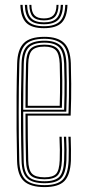

<svg xmlns="http://www.w3.org/2000/svg" viewBox="-20 -756 352 782"><path d="M161.5 6Q104.5 6 77.8 -18Q51 -42 49.5 -101.2Q48 -161.8 47.5 -229.8Q47 -297.8 47.5 -366.4Q48 -435 49.8 -497.5Q51.2 -554 76.5 -580Q101.8 -606 161 -606Q214.2 -606 240.1 -582Q266 -558 268.5 -498.8Q269.5 -472.5 270 -414.9Q270.5 -357.2 267.8 -285.2H92.8Q92.8 -234.5 93.4 -191.2Q94 -148 95 -103.8Q95.8 -64.5 110 -49.1Q124.2 -33.8 161.5 -33.8Q195.5 -33.8 208.5 -47.9Q221.5 -62 223.2 -103.5Q224 -120.8 223.8 -145.9Q223.5 -171 222.2 -199.2H231.2Q232.5 -170 232.8 -145.6Q233 -121.2 232.2 -103Q230.2 -58 214.9 -41.9Q199.5 -25.8 161.5 -25.8Q120 -25.8 103.4 -42.9Q86.8 -60 85.8 -103Q84.8 -141.8 84.2 -193.8Q83.8 -245.8 83.8 -293.2H259Q261.5 -363 261 -417.9Q260.5 -472.8 259.5 -498.8Q257.2 -556.2 232.2 -577.1Q207.2 -598 161 -598Q105.2 -598 82.8 -573.5Q60.2 -549 58.8 -497Q56.2 -403 56.2 -298.2Q56.2 -193.5 58.5 -101.8Q60 -46.2 84.2 -24.1Q108.5 -2 161.5 -2Q213 -2 235 -24Q257 -46 259.5 -101.8Q260.2 -118.5 260.1 -144.8Q260 -171 258.5 -199.2H267.8Q268.8 -173.8 269.1 -147.5Q269.5 -121.2 268.8 -101.2Q266 -42.5 241.9 -18.2Q217.8 6 161.5 6ZM161.5 -9.8Q111.5 -9.8 90.2 -30.5Q69 -51.2 67.8 -102Q66 -165.5 65.5 -234.9Q65 -304.2 65.6 -371.6Q66.2 -439 67.8 -496.2Q69 -548.5 91.1 -569.4Q113.2 -590.2 161 -590.2Q204.8 -590.2 226.5 -570.4Q248.2 -550.5 250.5 -497.8Q251.2 -477 251.9 -424Q252.5 -371 250 -301.2H74.5Q74.5 -244 75 -199.4Q75.5 -154.8 76.5 -102.8Q77.2 -56.2 95.8 -37Q114.2 -17.8 161.5 -17.8Q204.5 -17.8 221.8 -36Q239 -54.2 241.2 -102.5Q242 -120 241.9 -145.1Q241.8 -170.2 240.2 -199.2H249.5Q252.2 -143.8 250.5 -102.2Q248 -49.8 228.5 -29.8Q209 -9.8 161.5 -9.8ZM74.5 -309H241.2Q243.2 -370 242.8 -423Q242.2 -476 241.2 -497.2Q239.2 -545 220.6 -563.6Q202 -582.2 161 -582.2Q117.5 -582.2 97.8 -563.4Q78 -544.5 76.8 -496Q75.8 -459.8 75.2 -410.1Q74.8 -360.5 74.5 -309ZM83.8 -317Q83.8 -358.8 84.2 -403.1Q84.8 -447.5 86 -495.8Q87 -539.5 104 -556.9Q121 -574.2 161 -574.2Q197.8 -574.2 214.1 -557.6Q230.5 -541 232.2 -497Q233 -477.8 233.6 -429.9Q234.2 -382 232 -317ZM93 -325H223.2Q225 -383 224.5 -430.6Q224 -478.2 223.2 -496.8Q221.5 -537 207.2 -551.6Q193 -566.2 161 -566.2Q125 -566.2 110.4 -550.8Q95.8 -535.2 95 -495.5Q94 -455 93.5 -414.5Q93 -374 93 -325ZM159 -641.2Q109 -641.2 86.8 -663.4Q64.5 -685.5 63 -736.2H72.2Q73.5 -689.5 93.8 -669.4Q114 -649.2 159 -649.2Q204 -649.2 224.2 -669.4Q244.5 -689.5 245.8 -736.2H254.8Q253.2 -685.5 231 -663.4Q208.8 -641.2 159 -641.2ZM159 -657.2Q118.5 -657.2 100.5 -675.5Q82.5 -693.8 81.2 -736.2H90.5Q91.2 -698.2 107.2 -681.6Q123.2 -665 159 -665Q194.8 -665 210.6 -681.6Q226.5 -698.2 227.5 -736.2H236.8Q235.5 -693.8 217.4 -675.5Q199.2 -657.2 159 -657.2ZM159 -673Q127.8 -673 114 -687.6Q100.2 -702.2 99.5 -736.2H107.8Q108.2 -706.5 120.4 -693.8Q132.5 -681 159 -681Q185.5 -681 197.6 -693.8Q209.8 -706.5 210.2 -736.2H218.5Q217.5 -702.2 203.8 -687.6Q190 -673 159 -673Z"/></svg>

Font: Big Shoulders Inline Display Light
Style: Regular
Weight: 300
Designer: Patric King
Foundry: XO Type Co
Version: Version 1.000